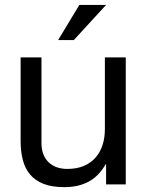

<svg xmlns="http://www.w3.org/2000/svg" viewBox="-20 -751 596 782"><path d="M412.1 0V-82H410.2Q382.8 -33.7 341.1 -11.2Q299.3 11.2 242.2 11.2Q190.9 11.2 156.7 -2.4Q122.6 -16.1 102.1 -40.8Q81.5 -65.4 72.8 -100.1Q64 -134.8 64 -176.8V-517.1H148.9V-167Q148.9 -143.1 156.2 -123.8Q163.6 -104.5 177 -91.1Q190.4 -77.6 210 -70.3Q229.5 -63 253.9 -63Q292.5 -63 321.3 -75.2Q350.1 -87.4 369.1 -109.1Q388.2 -130.9 397.7 -160.4Q407.2 -189.9 407.2 -225.1V-517.1H492.2V0ZM412.1 -731 280.8 -587.9H216.8L303.2 -731Z"/></svg>

Font: XB Khoramshahr
Style: Regular
Weight: 400
Designer: Behnam
Foundry: Irmug
Version: Version 8.005 2009